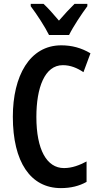

<svg xmlns="http://www.w3.org/2000/svg" viewBox="-20 -957 509 987"><path d="M232 -777H335C356 -820 400 -886 429 -925V-937H363C335 -909 315 -888 283 -851C255 -884 227 -916 204 -937H138V-925C169 -884 212 -818 232 -777ZM303 -622C342 -622 376 -608 409 -586L445 -683C398 -711 349 -724 295 -724C132 -724 46 -566 46 -357C46 -124 137 10 293 10C344 10 388 -1 425 -22V-127C389 -108 351 -93 309 -93C220 -93 167 -188 167 -356C167 -505 209 -622 303 -622Z"/></svg>

Font: Noto Sans Arabic UI XCn SmBd
Style: Regular
Weight: 600
Width: 2
Designer: Monotype Design Team, Nadine Chahine and Nizar Qandah
Foundry: Monotype Imaging Inc.
Version: Version 2.010